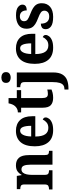

<svg xmlns="http://www.w3.org/2000/svg" viewBox="898 -1706 1048 2885"><g transform="rotate(-90 1422.5 -264.0)"><path d="M18 0V-52H24Q55 -52 74 -64Q93 -76 93 -121V-419Q93 -461 75.5 -472.5Q58 -484 27 -484H23V-536H221L233 -464H238Q260 -505 292.5 -527Q325 -549 381 -549Q455 -549 494.5 -503Q534 -457 534 -355V-123Q534 -76 548.5 -64Q563 -52 595 -52H599V0H390V-331Q390 -395 375 -430.5Q360 -466 320 -466Q288 -466 270 -444Q252 -422 244.5 -386.5Q237 -351 237 -310V-117Q237 -75 254 -63.5Q271 -52 302 -52H306V0Z M909 10Q789 10 727.5 -62Q666 -134 666 -265Q666 -406 727 -477.5Q788 -549 899 -549Q1001 -549 1059.5 -487.5Q1118 -426 1118 -307V-258H813Q814 -156 847 -109Q880 -62 943 -62Q991 -62 1021.5 -86.5Q1052 -111 1068 -146Q1081 -141 1090.5 -130.5Q1100 -120 1100 -103Q1100 -78 1080.5 -51.5Q1061 -25 1019 -7.5Q977 10 909 10ZM974 -320Q974 -397 957 -441.5Q940 -486 901 -486Q862 -486 839 -443Q816 -400 814 -320Z M1394 10Q1323 10 1284.5 -25Q1246 -60 1246 -148V-471H1176V-520Q1208 -520 1231.5 -533Q1255 -546 1269 -562Q1283 -577 1294 -601Q1305 -625 1312 -660H1391V-536H1510V-471H1391V-157Q1391 -111 1404.5 -90Q1418 -69 1452 -69Q1470 -69 1487 -71.5Q1504 -74 1519 -78V-14Q1504 -7 1471 1.5Q1438 10 1394 10Z M1700 -628Q1666 -628 1642.5 -645Q1619 -662 1619 -698Q1619 -735 1642.5 -751.5Q1666 -768 1700 -768Q1732 -768 1756.5 -751.5Q1781 -735 1781 -698Q1781 -662 1756.5 -645Q1732 -628 1700 -628ZM1519 240V180H1526Q1560 180 1583.5 163.5Q1607 147 1619 108Q1631 69 1631 1V-418Q1631 -461 1609.5 -472.5Q1588 -484 1558 -484H1554V-536H1776V8Q1776 97 1745.5 148Q1715 199 1661 219.5Q1607 240 1538 240Z M2148 10Q2028 10 1966.5 -62Q1905 -134 1905 -265Q1905 -406 1966 -477.5Q2027 -549 2138 -549Q2240 -549 2298.5 -487.5Q2357 -426 2357 -307V-258H2052Q2053 -156 2086 -109Q2119 -62 2182 -62Q2230 -62 2260.5 -86.5Q2291 -111 2307 -146Q2320 -141 2329.5 -130.5Q2339 -120 2339 -103Q2339 -78 2319.5 -51.5Q2300 -25 2258 -7.5Q2216 10 2148 10ZM2213 -320Q2213 -397 2196 -441.5Q2179 -486 2140 -486Q2101 -486 2078 -443Q2055 -400 2053 -320Z M2611 10Q2512 10 2469 -21Q2426 -52 2426 -102Q2426 -143 2451.5 -159Q2477 -175 2509 -175Q2509 -114 2536.5 -81.5Q2564 -49 2614 -49Q2661 -49 2682.5 -70Q2704 -91 2704 -122Q2704 -154 2678.5 -173.5Q2653 -193 2592 -216Q2538 -236 2503 -258.5Q2468 -281 2450.5 -312Q2433 -343 2433 -391Q2433 -470 2488.5 -509Q2544 -548 2634 -548Q2719 -548 2757 -518.5Q2795 -489 2795 -453Q2795 -387 2708 -387Q2708 -437 2684 -463.5Q2660 -490 2620 -490Q2585 -490 2565.5 -473Q2546 -456 2546 -427Q2546 -393 2570 -374.5Q2594 -356 2658 -332Q2708 -313 2743 -291.5Q2778 -270 2797 -239Q2816 -208 2816 -160Q2816 -82 2763 -36Q2710 10 2611 10Z"/></g></svg>

Font: Noto Serif Khmer SemiCondensed
Style: Bold
Weight: 700
Width: 4
Designer: Danh Hong and the Monotype Design Team
Foundry: Monotype Imaging Inc.
Version: Version 2.004; ttfautohint (v1.8.4.7-5d5b)